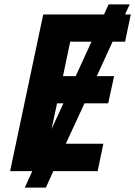

<svg xmlns="http://www.w3.org/2000/svg" viewBox="-20 -780 616 875"><path d="M26 0H127L93 75H189L223 0H425L451 -125H280L365 -309H473L500 -433H421L493 -590H550L576 -714H550L571 -760H475L454 -714H177ZM267 -433 300 -590H397L325 -433ZM215 -192 240 -309H269Z"/></svg>

Font: BC Sans
Style: Bold Italic
Weight: 700
Italic angle: -12°
Designer: Monotype Design Team
Province of B.C.
Foundry: Monotype Imaging Inc.
Version: Version 2.000;GOOG;noto-source:20170915:90ef993387c0